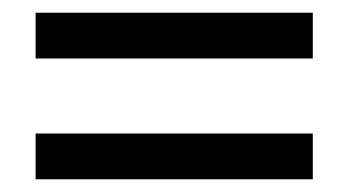

<svg xmlns="http://www.w3.org/2000/svg" viewBox="-20 -435 547 302"><path d="M36 -153H472V-225H36ZM36 -343H472V-415H36Z"/></svg>

Font: Charger Sport
Style: Regular
Weight: 400
Designer: Jasper
Foundry: Cannot Into Space Fonts
Version: Version 1.1